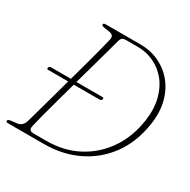

<svg xmlns="http://www.w3.org/2000/svg" viewBox="-157 -849 990 999"><g transform="rotate(30 338.0 -350.0)"><path d="M4.5 -8Q4.5 -16.5 22 -19L57 -23Q72 -24.5 83 -33.5Q94 -42.5 100.5 -62Q106.5 -84 118.8 -127.8Q131 -171.5 146.8 -228Q162.5 -284.5 179 -345H59Q49 -345 52 -354.5Q54.5 -364 65 -364H184.5Q200 -421 214.8 -475Q229.5 -529 240.8 -572.2Q252 -615.5 258 -641Q265.5 -670.5 237.5 -675.5L203 -681Q185.5 -683.5 185.5 -692Q185.5 -700 201 -700H408Q468.5 -700 519.8 -676.2Q571 -652.5 607.2 -608.8Q643.5 -565 659 -504Q674.5 -443 663 -368Q645.5 -252.5 585.8 -170.2Q526 -88 434.8 -44Q343.5 0 231 0H15Q4.5 0 4.5 -8ZM235.5 -20.5Q339.5 -20.5 423 -64.5Q506.5 -108.5 560.2 -187.2Q614 -266 629 -370Q639.5 -443.5 625 -501.5Q610.5 -559.5 577.5 -599.8Q544.5 -640 499.2 -661Q454 -682 403.5 -682H329Q306 -682 299.5 -660Q293 -635 280.2 -589Q267.5 -543 251.2 -484.5Q235 -426 217.5 -364H373.5Q383.5 -364 381 -354.5Q378 -345 367.5 -345H212.5Q195 -282 178.8 -223Q162.5 -164 150.5 -118.2Q138.5 -72.5 133.5 -49Q128 -20.5 157 -20.5Z"/></g></svg>

Font: Fraunces 72pt Soft Thin
Style: Italic
Weight: 100
Italic angle: -16°
Version: Version 1.000;[0bf87f6ff]